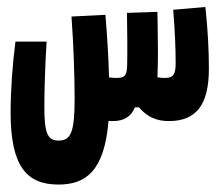

<svg xmlns="http://www.w3.org/2000/svg" viewBox="-20 -336 626 539"><path d="M144 182.1C221.2 182.1 272.9 144 284.7 3.4C288.6 3.9 292.5 3.9 296.9 3.9C327.1 3.9 347.7 -7.8 358.9 -34.7H370.1C393.6 -6.8 420.9 3.9 454.1 3.9C533.2 3.9 566.4 -44.9 566.4 -143.1C566.4 -196.8 563.5 -250.5 556.6 -316.4L466.3 -308.6C471.2 -247.1 473.1 -199.7 473.1 -159.2C473.1 -127.4 466.8 -117.2 442.9 -117.2C435.5 -117.2 428.2 -117.7 421.9 -119.1C424.3 -164.1 423.3 -223.6 422.4 -277.3C422.4 -286.1 421.9 -294.4 421.9 -302.7L336.4 -299.8C337.4 -247.6 337.9 -191.9 336.9 -150.9C335.9 -124 330.6 -117.2 306.6 -117.2C301.3 -117.2 293.9 -117.7 286.1 -118.7C284.7 -170.4 281.2 -233.9 275.9 -294.4L180.7 -289.6C186.5 -211.4 189.5 -119.6 189.5 -59.1C189.5 36.1 178.7 58.6 144.5 58.6C113.8 58.6 104.5 38.6 104.5 -35.6C104.5 -84.5 106.9 -156.7 110.8 -219.2H23.4C15.1 -156.7 9.8 -82.5 9.8 -20C9.8 131.3 55.2 182.1 144 182.1Z"/></svg>

Font: Cascadia Code NF SemiBold
Style: Regular
Weight: 600
Monospace: yes
Designer: Aaron Bell
Foundry: Saja Typeworks
Version: Version 2404.023